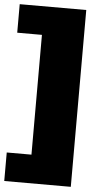

<svg xmlns="http://www.w3.org/2000/svg" viewBox="-61 -788 535 1006"><g transform="rotate(5 206.0 -285.0)"><path d="M351 180H1V30H131V-600H1V-750H351Z"/></g></svg>

Font: Metropolitano Black
Style: Regular
Weight: 900
Designer: Fonts by Alex Slobzheninov & Chris M. Simpson / Changes by Cristiano Sobral
Foundry: Fonts by Alex Slobzheninov & Chris M. Simpson / Changes by Cristiano Sobral
Version: Version 1.00;August 30, 2020;FontCreator 13.0.0.2681 64-bit